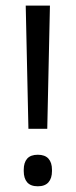

<svg xmlns="http://www.w3.org/2000/svg" viewBox="-20 -659 272 689"><path d="M149.6 -196.7H82L72.3 -639H159.2ZM115.7 9.5Q89.9 9.5 77.5 -4.8Q65.2 -19.1 65.2 -44.9V-49.9Q65.2 -75.6 77.5 -89.7Q89.9 -103.7 115.7 -103.7Q141.3 -103.7 153.9 -89.7Q166.5 -75.6 166.5 -49.9V-44.9Q166.5 -19.1 153.9 -4.8Q141.3 9.5 115.7 9.5Z"/></svg>

Font: Anek Bangla Medium
Style: Regular
Weight: 500
Designer: Sulekha Rajkumar (Bangla), Yesha Goshar (Latin)
Foundry: Ek Type
Version: Version 1.003